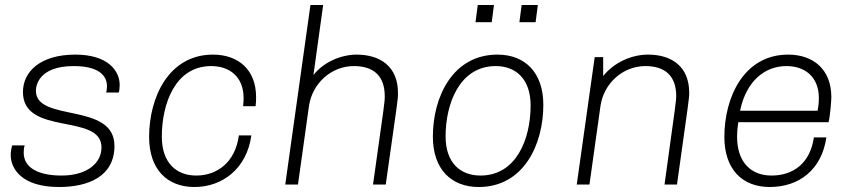

<svg xmlns="http://www.w3.org/2000/svg" viewBox="-20 -740 3440 770"><path d="M79 -157H29C25 -144 23 -131 23 -118C23 -66 64 10 217 10C332 10 439 -31 439 -155C439 -332 124 -248 124 -376C124 -393 132 -475 276 -475C392 -475 409 -424 409 -395C409 -382 406 -371 406 -369H456C458 -371 460 -388 460 -399C460 -456 413 -521 282 -521C141 -521 72 -452 72 -371C72 -193 387 -288 387 -149C387 -84 327 -36 227 -36C132 -36 75 -68 75 -128C75 -137 76 -148 79 -157Z M988 -197H938C923 -86 848 -36 767 -36C687 -36 629 -87 629 -192C629 -323 682 -475 827 -475C900 -475 957 -433 957 -346C957 -336 956 -325 955 -314H1005C1007 -327 1007 -339 1007 -351C1007 -461 935 -521 834 -521C657 -521 578 -350 578 -191C578 -62 649 10 760 10C872 10 970 -64 988 -197Z M1476 0H1527C1575 -343 1576 -335 1576 -368C1576 -473 1505 -521 1410 -521C1351 -521 1279 -493 1237 -439L1276 -720H1225L1124 0H1175L1219 -314C1232 -406 1309 -475 1399 -475C1477 -475 1523 -437 1523 -354C1523 -329 1522 -328 1476 0Z M1896 -720 1887 -651H1952L1961 -720ZM2072 -720 2063 -651H2128L2137 -720ZM1900 10C2079 10 2159 -159 2159 -319C2159 -449 2086 -521 1975 -521C1796 -521 1716 -352 1716 -192C1716 -62 1789 10 1900 10ZM1907 -36C1826 -36 1767 -87 1767 -193C1767 -324 1823 -475 1968 -475C2048 -475 2108 -424 2108 -317C2108 -183 2051 -36 1907 -36Z M2645 0H2695C2743 -343 2744 -345 2744 -368C2744 -473 2674 -521 2579 -521C2512 -521 2442 -489 2399 -435V-511H2365L2293 0H2344L2388 -314C2401 -406 2478 -475 2568 -475C2646 -475 2692 -437 2692 -354C2692 -342 2691 -328 2645 0Z M3294 -189H3244C3229 -84 3160 -36 3074 -36C2994 -36 2936 -87 2936 -192C2936 -208 2937 -224 2941 -250H3303C3310 -280 3314 -339 3314 -351C3314 -461 3242 -521 3141 -521C2962 -521 2885 -348 2885 -191C2885 -62 2956 10 3067 10C3186 10 3276 -61 3294 -189ZM3134 -475C3207 -475 3264 -433 3264 -346C3264 -336 3264 -325 3259 -296H2948C2973 -416 3048 -475 3134 -475Z"/></svg>

Font: Chivo Light
Style: Italic
Weight: 300
Italic angle: -8°
Designer: Hector Gatti
Foundry: Omnibus-Type
Version: Version 1.003;PS 001.003;hotconv 1.0.70;makeotf.lib2.5.58329